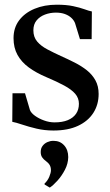

<svg xmlns="http://www.w3.org/2000/svg" viewBox="-20 -558 480 837"><path d="M213 11Q174.5 11 139.5 2.8Q104.5 -5.5 77 -14.8Q49.5 -24 33.5 -27L34.5 -151.5H89L110.5 -78.5Q115.5 -65.5 132.5 -53.2Q149.5 -41 172.2 -32.8Q195 -24.5 217.5 -24.5Q252 -24.5 275.5 -34.2Q299 -44 311.5 -62Q324 -80 324 -105.5Q324 -130.5 307.8 -149.2Q291.5 -168 260 -185Q228.5 -202 182.5 -221.5Q137.5 -240.5 105.5 -264Q73.5 -287.5 56.2 -318.8Q39 -350 39 -391.5Q39 -437 63.5 -469.5Q88 -502 130.8 -519.8Q173.5 -537.5 227.5 -537.5Q269.5 -537.5 298.8 -531.2Q328 -525 347.8 -517.8Q367.5 -510.5 380.5 -508L379.5 -387.5H328.5L307 -457.5Q302 -470 291 -480.2Q280 -490.5 263 -496.8Q246 -503 223.5 -503Q198.5 -503 176 -494.5Q153.5 -486 139.5 -469Q125.5 -452 125.5 -426Q125.5 -396.5 142 -377Q158.5 -357.5 186 -343Q213.5 -328.5 245 -314Q276.5 -300 306 -285Q335.5 -270 358.8 -251.5Q382 -233 396 -207.8Q410 -182.5 410 -148.5Q410 -102 387 -66Q364 -30 320.2 -9.5Q276.5 11 213 11ZM277.5 127Q277 155.5 263 182.2Q249 209 230.5 229.5Q212 250 197.5 259.5H196.5L174.5 246.5L174 242.5Q187.5 230 194.8 212.8Q202 195.5 202 184Q202 171.5 197 162.2Q192 153 180 144Q170.5 137.5 164 128.2Q157.5 119 157.5 104.5Q157.5 88.5 165.8 77.8Q174 67 186.5 61.5Q199 56 211 56H214Q242 56 259.8 75.8Q277.5 95.5 277.5 127Z"/></svg>

Font: Merriweather 96pt Medium
Style: Regular
Weight: 500
Version: Version 2.100